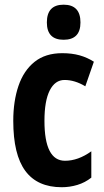

<svg xmlns="http://www.w3.org/2000/svg" viewBox="-20 -782 439 812"><path d="M241.2 9.8Q138.2 9.8 87.2 -59.1Q36.1 -127.9 36.1 -271Q36.1 -354 58.1 -418.7Q80.1 -483.4 126 -520.3Q171.9 -557.1 243.2 -557.1Q283.7 -557.1 316.2 -548.1Q348.6 -539.1 377 -521L340.8 -417Q296.4 -443.8 252.9 -443.8Q212.9 -443.8 190.4 -399.7Q168 -355.5 168 -271Q168 -102.1 254.9 -102.1Q310.5 -102.1 366.2 -142.1V-30.8Q339.8 -9.8 307.4 0Q274.9 9.8 241.2 9.8ZM249 -762.2Q320.3 -762.2 320.3 -687Q320.3 -613.8 249 -613.8Q178.2 -613.8 178.2 -687Q178.2 -762.2 249 -762.2Z"/></svg>

Font: Open Sans Condensed
Style: Bold
Weight: 700
Width: 3
Designer: Monotype Design Team
Foundry: Monotype Imaging Inc.
Version: Version 3.003; ttfautohint (v1.8.4)